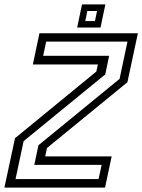

<svg xmlns="http://www.w3.org/2000/svg" viewBox="-42 -851 646 871"><path d="M28.5 -38.8H405.2L419 -103H113.5L132.5 -192.2L500.5 -493.2L536.2 -662.2H167.5L153.8 -598H453.2L435.5 -513.5L65.2 -210.8ZM-22 0 26 -224 395 -526.5 402 -558.5H107L137 -700H583.5L536 -478L171 -179.5L163 -141.5H464.5L434.5 0ZM308 -726 330 -831H436L414 -726ZM344.8 -755.5H388.8L398.2 -801H354.2Z"/></svg>

Font: Tourney Thin
Style: Italic
Weight: 100
Italic angle: -12°
Designer: Tyler Finck
Foundry: Etcetera Type Co
Version: Version 1.015